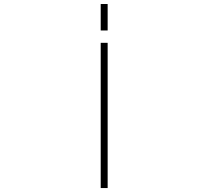

<svg xmlns="http://www.w3.org/2000/svg" viewBox="-20 -949 1040 971"><path d="M489.3 -794.9V-928.7H524.4V-794.9ZM489.3 2V-732.4H524.4V2Z"/></svg>

Font: GenEi Gothic M ExtraLight
Style: Regular
Weight: 200
Designer: o_tamon (Modified); [Source Han Sans]
Ryoko NISHIZUKA  (kana & ideographs); Paul D. Hunt (Latin, Greek & Cyrillic); Wenl
Version: Version 1.1a;Original Version 1.004